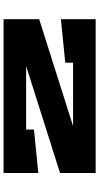

<svg xmlns="http://www.w3.org/2000/svg" viewBox="247 -818 570 1105"><g transform="rotate(-90 532.5 -265.0)"><path d="M90 0V-205L705 -400H340V-355L90 -330V-530H975V-325L360 -130H725V-175L975 -200V0Z"/></g></svg>

Font: Stalinist One
Style: Regular
Weight: 400
Designer: Jovanny Lemonad
Foundry: Alexey Maslov, Jovanny Lemonad
Version: Version 3.004